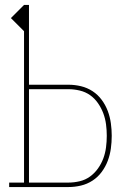

<svg xmlns="http://www.w3.org/2000/svg" viewBox="-20 -755 540 775"><path d="M17 0V-18H77V-629L24 -682L77 -735H97V-413H256Q282 -413 307 -407Q332 -401 353.5 -387Q375 -373 390.5 -352Q406 -331 415 -307Q424 -283 427.5 -257.5Q431 -232 431 -207Q431 -181 427.5 -155.5Q424 -130 415 -106Q406 -82 390.5 -61Q375 -40 353.5 -26Q332 -12 307 -6Q282 0 256 0ZM97 -18H256Q279 -18 302 -23.5Q325 -29 343.5 -42.5Q362 -56 375.5 -75Q389 -94 397 -115.5Q405 -137 408 -160.5Q411 -184 411 -207Q411 -230 408 -253Q405 -276 397 -297.5Q389 -319 375.5 -338.5Q362 -358 343.5 -371Q325 -384 302 -389.5Q279 -395 256 -395H97Z"/></svg>

Font: Iosevka Slab Thin
Style: Regular
Weight: 100
Monospace: yes
Designer: Belleve Invis
Foundry: Belleve Invis
Version: Version 11.1.0; ttfautohint (v1.8.3)